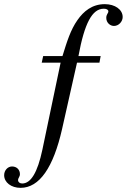

<svg xmlns="http://www.w3.org/2000/svg" viewBox="-167 -698 611 925"><path d="M41 -428 34 -396H125L37 24C14 132 -18 186 -60 186C-72 186 -80 179 -80 170C-80 159 -71 154 -71 141C-71 120 -86 104 -109 104C-130 104 -147 123 -147 146C-147 181 -113 207 -68 207C23 207 90 109 132 -76L204 -396H312L318 -428H211C240 -586 277 -656 333 -656C347 -656 355 -651 355 -643C355 -634 345 -629 345 -612C345 -588 364 -573 382 -573C405 -573 424 -594 424 -616C424 -652 387 -678 338 -678C277 -678 236 -644 206 -601C173 -554 156 -499 134 -428Z"/></svg>

Font: STIXGeneral
Style: Italic
Weight: 400
Italic angle: -16.33°
Designer: MicroPress Inc., with final additions and corrections provided by Coen Hoffman, Elsevier (retired)
Version: Version 1.1.0